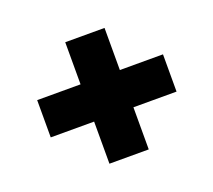

<svg xmlns="http://www.w3.org/2000/svg" viewBox="-89 -703 786 707"><g transform="rotate(-20 304.5 -350.0)"><path d="M551 -277H382V-112H228V-277H58V-423H228V-588H382V-423H551Z"/></g></svg>

Font: CMG Sans ExtraBold
Style: Regular
Weight: 800
Designer: Julieta Ulanovsky
Foundry: Julieta Ulanovsky
Version: Version 7.200